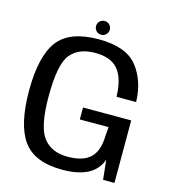

<svg xmlns="http://www.w3.org/2000/svg" viewBox="-115 -872 869 970"><g transform="rotate(15 319.5 -387.0)"><path d="M299.5 4Q465 4 501.5 -103L512.5 0H572V-327H320V-264.5H470.5L466.5 -218.5Q465 -139 427 -102.8Q389 -66.5 308.5 -66.5Q223 -66.5 180.2 -123Q137.5 -179.5 137.5 -336.5Q137.5 -505 180.2 -557.2Q223 -609.5 309 -609.5Q391.5 -609.5 429.2 -564Q467 -518.5 469.5 -423H572Q569.5 -531.5 511.5 -606Q453.5 -680.5 308.5 -680.5Q156 -680.5 95.2 -599.5Q34.5 -518.5 34.5 -339.5Q34.5 -161.5 94 -78.8Q153.5 4 299.5 4ZM313.5 -705.5Q328 -705.5 338.5 -716.2Q349 -727 349 -742Q349 -756.5 338.5 -767Q328 -777.5 313.5 -777.5Q298 -777.5 287.5 -767Q277 -756.5 277 -742Q277 -726.5 287.8 -716Q298.5 -705.5 313.5 -705.5Z"/></g></svg>

Font: Anybody UltraCondensed Thin
Style: Regular
Weight: 400
Version: Version 1.111